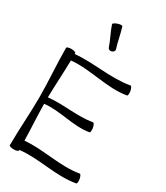

<svg xmlns="http://www.w3.org/2000/svg" viewBox="-272 -1245 1177 1365"><g transform="rotate(30 316.5 -562.0)"><path d="M241 -1108C259 -1055 287 -1005 305 -952C309 -941 323 -935 337 -940C350 -945 359 -957 355 -968C337 -1022 330 -1078 312 -1132C310 -1138 293 -1138 273 -1131C253 -1125 239 -1114 241 -1108ZM42 -800C42 -667 54 -533 54 -400C54 -267 42 -133 42 0C42 6 59 12 80 12C101 12 117 6 117 0V-5C273 -23 431 27 587 -1C593 -2 595 -19 592 -40C588 -60 580 -76 573 -74C422 -48 268 -94 116 -80C114 -179 107 -278 106 -377C233 -392 360 -341 487 -363C493 -364 495 -382 492 -402C488 -422 480 -438 473 -437C352 -416 228 -444 106 -430C108 -533 115 -636 117 -739C273 -755 431 -696 587 -723C593 -724 595 -742 592 -762C588 -782 580 -798 573 -797C423 -770 269 -807 117 -792C117 -794 117 -797 117 -800C117 -806 101 -812 80 -812C59 -812 42 -806 42 -800Z"/></g></svg>

Font: Nupuram Light
Style: Regular
Weight: 300
Designer: Santhosh Thottingal (santhosh.thottingal@gmail.com)
Foundry: SMC
Version: Version 1.000